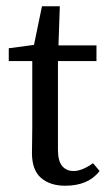

<svg xmlns="http://www.w3.org/2000/svg" viewBox="-20 -582 340 613"><path d="M188 11Q140 11 111 -14Q82 -39 82 -94Q82 -111 82.5 -128Q83 -145 83 -172V-387H8V-428L121 -443L83 -412L114 -562H171L166 -419L165 -401V-104Q165 -68 178.5 -52Q192 -36 215 -36Q242 -36 277 -61L298 -36Q262 11 188 11ZM124 -387V-437H288V-387Z"/></svg>

Font: Lisu Bosa Light
Style: Regular
Weight: 300
Designer: David Morse, Annie Olsen, Victor Gaultney, Frank Grießhammer (Latin)
Foundry: SIL International
Version: Version 2.000